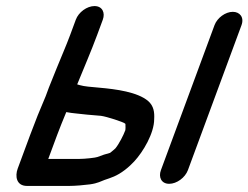

<svg xmlns="http://www.w3.org/2000/svg" viewBox="-20 -592 819 633"><path d="M687.2 -509 510.5 -31C501.9 -8 511.8 14 537.8 14C562.6 14 590.3 -6.2 599.5 -31L776.2 -509C785.8 -535 770.5 -553 747.5 -553C723.2 -553 696.2 -533.3 687.2 -509ZM198.5 -222.4C220.9 -218 241.7 -217.4 266.6 -214.1L313.1 -210.1C332.3 -207.5 386 -189.9 391.8 -185C392.3 -184.6 392.2 -184.7 393.5 -183.4C394.2 -175.3 393.7 -164.3 393.3 -163C387.4 -146.7 372.3 -117.2 360.6 -103C358.3 -100.8 349.4 -92.9 342.9 -88C330.8 -84.9 314.1 -79.7 301.3 -74.4C295.9 -72.1 260.3 -68 240.1 -68H139.1L168.4 -147C177 -170.4 187.4 -195.3 198.5 -222.4ZM79.4 -147 38.3 -36C29.3 -11.7 33.3 21 69.2 21H207.2C228.3 21 258.6 18.2 276.7 15.8C302.7 12.2 313.4 5.2 324.8 1.2C345.6 -6 364.6 -10.9 392 -31.9C404.7 -41.6 415.4 -52.2 422.4 -59.7C452.1 -91.6 488.3 -152.9 488.3 -199.1C489.6 -221.6 487.2 -242.3 468.5 -258.9C433.4 -288.7 363 -298 307.6 -302.9C280.2 -305.3 257.6 -307 243.5 -311.2L234.5 -313.8C256 -366.7 279.9 -421.6 300.4 -477L318.9 -527C327.4 -550 317.6 -572 291.5 -572C266.7 -572 239 -551.8 229.9 -527L211.4 -477C197.3 -438.9 182.4 -406 166.3 -365.8L141.2 -303.4L130.6 -274.8C113.3 -234.9 94.4 -187.7 79.4 -147Z"/></svg>

Font: Just Breathe
Style: BdObl7
Weight: 400
Foundry: Cannot Into Space Fonts
Version: Version 0.72